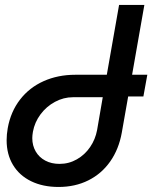

<svg xmlns="http://www.w3.org/2000/svg" viewBox="-20 -745 640 782"><path d="M7 -174Q7 -197.5 11.5 -223Q23.5 -290 61.5 -339.2Q99.5 -388.5 157.8 -414.5Q216 -440.5 286.5 -440.5H415L465 -725H568L518 -440.5H580L564 -352H502L476 -204.5Q464 -137.5 429 -87.5Q394 -37.5 340 -10.5Q286 16.5 218.5 16.5Q154.5 16.5 106.5 -7Q58.5 -30.5 32.8 -73.5Q7 -116.5 7 -174ZM111.5 -182.5Q111.5 -152 125.5 -128Q139.5 -104 164.5 -90.8Q189.5 -77.5 222.5 -77.5Q260.5 -77.5 293 -96Q325.5 -114.5 347 -146Q368.5 -177.5 375.5 -215.5L398.5 -349H277Q239 -349 204 -330.2Q169 -311.5 145 -279.2Q121 -247 114 -208Q111.5 -193 111.5 -182.5Z"/></svg>

Font: JuliaMono Medium
Style: Italic
Weight: 500
Italic angle: -9°
Monospace: yes
Designer: cormullion
Foundry: corm
Version: Version 0.054; ttfautohint (v1.8.4)